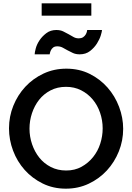

<svg xmlns="http://www.w3.org/2000/svg" viewBox="-20 -1126 793 1152"><path d="M375 6Q299 6 236 -25Q173 -56 128 -106.5Q83 -157 58.5 -222Q34 -287 34 -356Q34 -427 60 -491.5Q86 -556 132 -605.5Q178 -655 241 -684.5Q304 -714 378 -714Q455 -714 517.5 -683Q580 -652 625 -601Q670 -550 694.5 -485Q719 -420 719 -353Q719 -282 693 -217.5Q667 -153 621.5 -103.5Q576 -54 513 -24Q450 6 375 6ZM157 -354Q157 -306 172.5 -260.5Q188 -215 216 -180Q244 -145 285 -124Q326 -103 377 -103Q429 -103 469.5 -125.5Q510 -148 538.5 -183.5Q567 -219 581.5 -264Q596 -309 596 -356Q596 -404 580.5 -449.5Q565 -495 536 -529.5Q507 -564 466.5 -584.5Q426 -605 376 -605Q324 -605 283 -583.5Q242 -562 214.5 -527Q187 -492 172 -447Q157 -402 157 -354ZM458 -800Q435 -800 417.5 -808Q400 -816 385.5 -824Q371 -832 356.5 -840Q342 -848 324 -848Q308 -848 299 -841Q290 -834 285.5 -824.5Q281 -815 279.5 -807.5Q278 -800 278 -800H188Q188 -811 194.5 -835.5Q201 -860 217 -884Q233 -908 258 -927Q283 -946 318 -946Q342 -946 359.5 -937.5Q377 -929 392 -920.5Q407 -912 421 -904Q435 -896 451 -896Q469 -896 479 -903Q489 -910 494.5 -919.5Q500 -929 501.5 -937Q503 -945 503 -946H592Q592 -938 585 -914.5Q578 -891 562 -865.5Q546 -840 520.5 -820Q495 -800 458 -800ZM230 -1032V-1106H528V-1032Z"/></svg>

Font: Rising Sun SemiBold
Style: Regular
Weight: 600
Designer: Matt McInerney, Pablo Impallari, Rodrigo Fuenzalida (Raleway font), Stephen Hutchings (Greek), Cristiano Sobral (main ch
Foundry: The Rising Sun Project Authors
Version: Version 4.327; ttfautohint (v1.8.4.7-5d5b-dirty)